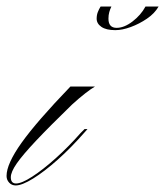

<svg xmlns="http://www.w3.org/2000/svg" viewBox="-99 -557 504 586"><path d="M-51 9Q-63 9 -71 0.5Q-79 -8 -79 -20Q-79 -57 -33 -121.5Q13 -186 116 -293H191Q179 -286 161 -272Q143 -258 121 -238Q52 -171 11 -127.5Q-30 -84 -48 -58Q-66 -32 -66 -16Q-66 3 -50 3Q-33 3 -0.5 -18Q32 -39 71 -74Q110 -109 147 -151L159 -163H168L160 -154Q118 -106 77 -69.5Q36 -33 2 -12Q-32 9 -51 9ZM345 -537H385Q373 -516 349.5 -500Q326 -484 300 -474.5Q274 -465 253 -465Q225 -465 210.5 -475Q196 -485 196 -500Q196 -511 199.5 -520Q203 -529 208 -537H241Q237 -529 234.5 -520Q232 -511 232 -500Q232 -472 257 -472Q280 -472 305.5 -491.5Q331 -511 345 -537Z"/></svg>

Font: Ballet 24pt
Style: Regular
Weight: 400
Designer: Maximiliano R. Sproviero
Foundry: Omnibus-Type
Version: Version 1.100